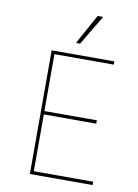

<svg xmlns="http://www.w3.org/2000/svg" viewBox="-88 -851 652 910"><g transform="rotate(10 237.5 -396.5)"><path d="M333.5 -793.5H307.1L228 -649.9H248ZM422.4 -579.6V-595.2H120.6V0H422.4V-16.1H136.7V-289.6H389.2V-305.7H136.7V-579.6Z"/></g></svg>

Font: Now Thin
Style: Regular
Weight: 100
Designer: Alfredo Marco Pradil
Foundry: Alfredo Marco Pradil
Version: Version 1.200;hotconv 1.0.109;makeotfexe 2.5.65596